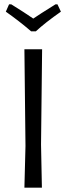

<svg xmlns="http://www.w3.org/2000/svg" viewBox="-20 -869 308 889"><path d="M170 -200 174 0H93L98 -193L93 -641H175ZM262 -815Q189 -764 146 -724H124Q72 -769 7 -815L22 -849H32Q95 -810 134 -783Q160 -801 237 -849H246Z"/></svg>

Font: Alegreya Sans
Style: Regular
Weight: 400
Designer: Juan Pablo del Peral
Foundry: Huerta Tipografica
Version: Version 2.008; ttfautohint (v1.6)